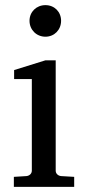

<svg xmlns="http://www.w3.org/2000/svg" viewBox="-20 -728 343 748"><path d="M34 0H269V-39L218 -42C207 -43 197 -51 197 -63V-493H157L35 -455V-420H104V-63C104 -51 94 -43 83 -42L34 -39ZM95 -647C95 -612 122 -585 157 -585C192 -585 218 -612 218 -647C218 -682 192 -708 157 -708C122 -708 95 -682 95 -647Z"/></svg>

Font: Veleka
Style: Regular
Weight: 400
Designer: Stefan Peev, Context Ltd, 2016; SIL International, 1997-2014.
Foundry: Stefan Peev, Context Ltd, 2016
Version: Version 1.000